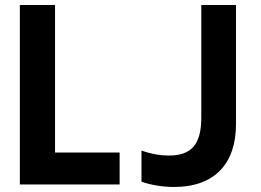

<svg xmlns="http://www.w3.org/2000/svg" viewBox="-20 -734 1040 764"><path d="M59 0H456V-127H199V-714H59ZM672 10C839 10 919 -88 919 -239V-714H781V-267C781 -159 742 -115 651 -115C621 -115 585 -120 543 -135V-11C583 3 630 10 672 10Z"/></svg>

Font: Noto Sans Mono ExtraCondensed ExtraBold
Style: Regular
Weight: 800
Width: 2
Designer: Monotype Design Team
Foundry: Monotype Imaging Inc.
Version: Version 2.014